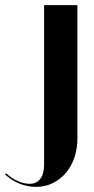

<svg xmlns="http://www.w3.org/2000/svg" viewBox="-30 -719 367 749"><path d="M-10 -38 -6 -43Q14 -24 38.5 -13Q63 -2 86 -2Q113 -2 127.5 -21.5Q142 -41 142 -77V-699H272V-180Q272 -139 260 -104Q248 -69 226.5 -44Q205 -19 175.5 -4.5Q146 10 111 10Q78 10 47.5 -2Q17 -14 -10 -38Z"/></svg>

Font: Moniqa Black
Style: Regular
Weight: 900
Designer: Rajesh Rajput
Foundry: Rajesh Rajput
Version: Version 1.000